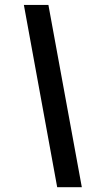

<svg xmlns="http://www.w3.org/2000/svg" viewBox="-20 -743 407 781"><path d="M212.6 18.4 77.1 -723H176.9L312.8 18.4Z"/></svg>

Font: Public Sans Thin
Style: Italic
Weight: 100
Italic angle: -8°
Designer: The Public Sans project authors (U.S. Web Design System). Libre Franklin designed by Pablo Impallari and Rodrigo Fuenzal
Version: Version 2.000